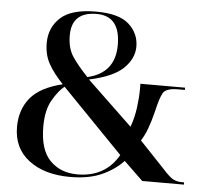

<svg xmlns="http://www.w3.org/2000/svg" viewBox="-52 -779 904 844"><g transform="rotate(5 400.0 -357.0)"><path d="M287 10Q369 10 425.5 -15Q482 -40 521 -81L605 0H789V-10H778Q758 -10 741.5 -18Q725 -26 690 -65L584 -177Q599 -200 611 -232Q623 -264 634 -308Q648 -370 661 -392.5Q674 -415 727 -415H757V-425H560V-402Q560 -364 554 -319Q548 -274 533 -233L333 -424Q440 -447 484 -490.5Q528 -534 528 -586Q528 -644 484 -684Q440 -724 338 -724Q230 -724 182 -680Q134 -636 134 -568Q134 -516 156 -476.5Q178 -437 220 -393Q121 -369 78.5 -317Q36 -265 36 -189Q36 -95 105 -42.5Q174 10 287 10ZM325 -434Q282 -479 257 -516Q232 -553 232 -610Q232 -714 342 -714Q446 -714 446 -586Q446 -462 325 -434ZM318 -4Q244 -4 197.5 -51Q151 -98 151 -201Q151 -274 177.5 -319Q204 -364 229 -383L499 -105Q441 -4 318 -4Z"/></g></svg>

Font: Noto Serif Display Semi
Style: Regular
Weight: 600
Designer: Monotype Design Team
Foundry: Monotype Imaging Inc.
Version: Version 1.900